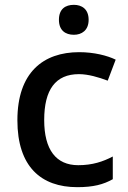

<svg xmlns="http://www.w3.org/2000/svg" viewBox="-20 -765 531 795"><path d="M286 -745C251 -745 224 -728 224 -683C224 -639 251 -621 286 -621C318 -621 347 -639 347 -683C347 -728 318 -745 286 -745ZM300 10C366 10 408 -1 447 -23V-117C407 -96 363 -81 304 -81C212 -81 163 -145 163 -268C163 -394 210 -458 307 -458C345 -458 389 -445 426 -431L459 -518C424 -535 369 -549 308 -549C159 -549 52 -465 52 -267C52 -75 150 10 300 10Z"/></svg>

Font: Noto Sans Balinese Medium
Style: Regular
Weight: 500
Designer: Aditya Bayu, David Williams
Foundry: David Williams
Version: Version 2.005